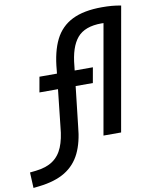

<svg xmlns="http://www.w3.org/2000/svg" viewBox="-195 -818 901 1125"><g transform="rotate(-10 255.0 -255.5)"><path d="M-88.4 231 -92.8 138.2 -57.1 134.3Q5.4 127.4 44.4 100.6Q83.5 73.7 103.5 25.4Q123.5 -22.9 129.4 -93.8L165.5 -424.8Q174.3 -533.7 209.2 -603.8Q244.1 -673.8 312.7 -708Q381.3 -742.2 490.2 -742.2Q521.5 -742.2 548.1 -740Q574.7 -737.8 603 -732.4L576.7 -642.6Q543.9 -646.5 519.3 -647.9Q494.6 -649.4 471.2 -649.4Q371.6 -649.4 326.4 -595.9Q281.2 -542.5 271.5 -429.7L231.9 -79.1Q224.1 14.2 192.9 78.6Q161.6 143.1 101.6 179.7Q41.5 216.3 -53.7 227.1ZM43 -314 59.1 -404.8H377L360.8 -314ZM368.7 0 498 -732.4H603L473.6 0Z"/></g></svg>

Font: Cascadia Code PL
Style: Italic
Weight: 400
Italic angle: -10°
Monospace: yes
Designer: Aaron Bell
Foundry: Saja Typeworks
Version: Version 2404.023